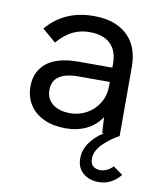

<svg xmlns="http://www.w3.org/2000/svg" viewBox="-81 -566 703 846"><g transform="rotate(10 270.0 -142.5)"><path d="M392 -70Q366.5 -31.5 325.8 -11.8Q285 8 233 8Q177 8 135.5 -11.2Q94 -30.5 71.5 -65.8Q49 -101 49 -147Q49 -186.5 64.8 -215Q80.5 -243.5 108 -261Q155.5 -291 238 -291H390V-309Q390 -366.5 358 -397.2Q326 -428 265 -428Q223.5 -428 189 -411Q154.5 -394 122 -356L61 -408Q139.5 -501 271 -501Q367.5 -501 420.8 -450.8Q474 -400.5 474 -309V0Q434 22 402.5 53.2Q371 84.5 371 120Q371 142 383.5 152.5Q396 163 415 163Q430.5 163 445.2 156Q460 149 472 136L515 167Q474 216 418 216Q375 216 347.5 192.2Q320 168.5 320 128Q320 87.5 344.2 54.8Q368.5 22 403.5 0H396ZM241 -61Q281 -61 315.2 -80Q349.5 -99 369.8 -132.8Q390 -166.5 390 -208V-227H250Q191.5 -227 162 -206Q134 -186 134 -146Q134 -107 162.8 -84Q191.5 -61 241 -61Z"/></g></svg>

Font: HK Grotesk
Style: Regular
Weight: 400
Designer: Alfredo Marco Pradil
Foundry: Hanken Design Co.
Version: Version 3.001